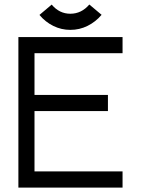

<svg xmlns="http://www.w3.org/2000/svg" viewBox="-20 -852 640 872"><path d="M136.7 -347.7V-73.7H536.6V0H63.5V-683.6H536.6V-610.4H136.7V-420.9H470.2V-347.7ZM299.3 -716.3Q258.3 -716.3 221.9 -734.4Q185.5 -752.4 159.2 -784.2L214.8 -831.1Q249.5 -789.6 299.3 -789.6Q350.1 -789.6 385.7 -831.5L441.4 -784.7Q414.6 -752.9 377.9 -734.6Q341.3 -716.3 299.3 -716.3Z"/></svg>

Font: Anka/Coder
Style: Regular
Weight: 400
Monospace: yes
Version: Version 001.100